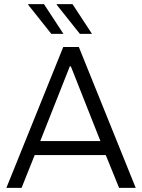

<svg xmlns="http://www.w3.org/2000/svg" viewBox="-20 -915 692 935"><path d="M495 -160H149L85 0H11L288 -686H364L641 0H560ZM325 -592H320L176 -228H469ZM289 -750H230L117 -892L118 -895H194ZM428 -750H369L256 -892L257 -895H333Z"/></svg>

Font: Chivo Light
Style: Regular
Weight: 300
Designer: Hector Gatti
Foundry: Omnibus-Type
Version: Version 1.007